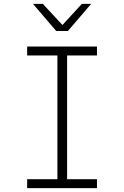

<svg xmlns="http://www.w3.org/2000/svg" viewBox="-20 -970 640 990"><path d="M270 -810H330L450 -950H402L302 -841L201 -950H150ZM120 0H480V-46H326V-684H480V-730H120V-684H276V-46H120Z"/></svg>

Font: JetBrains Mono Thin
Style: Regular
Weight: 100
Monospace: yes
Designer: Philipp Nurullin, Konstantin Bulenkov
Foundry: JetBrains
Version: Version 2.305